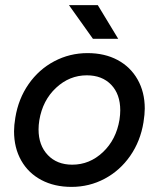

<svg xmlns="http://www.w3.org/2000/svg" viewBox="-20 -720 622 752"><path d="M35 -206Q35 -229 40 -259Q52 -333 92 -390.5Q132 -448 192.5 -480Q253 -512 323 -512Q390 -512 440.5 -485Q491 -458 519 -408.5Q547 -359 547 -295Q547 -273 542 -241Q530 -167 490 -109.5Q450 -52 390 -20Q330 12 260 12Q193 12 142 -15Q91 -42 63 -91.5Q35 -141 35 -206ZM131 -213Q131 -151 167 -113Q203 -75 263 -75Q331 -75 383 -124Q435 -173 448 -251Q451 -271 451 -288Q451 -351 415.5 -388Q380 -425 320 -425Q252 -425 199.5 -376Q147 -327 134 -249Q131 -230 131 -213ZM250 -700H363L443 -568H344Z"/></svg>

Font: Oak Sans Medium
Style: Italic
Weight: 500
Italic angle: -9.49998°
Foundry: Erik Kennedy, Walven
Version: Version 1.000